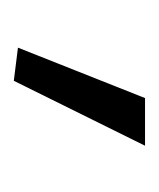

<svg xmlns="http://www.w3.org/2000/svg" viewBox="4 -844 230 278"><g transform="rotate(90 119.0 -705.0)"><path d="M49 -616 122 -800H191L97 -610Z"/></g></svg>

Font: Encode Sans Normal
Style: Light
Weight: 300
Designer: Pablo Impallari, Andres Torresi
Foundry: Pablo Impallari, Andres Torresi
Version: Version 1.000; ttfautohint (v1.00) -l 8 -r 50 -G 200 -x 14 -